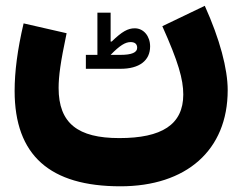

<svg xmlns="http://www.w3.org/2000/svg" viewBox="-20 -425 839 667"><path d="M278.3 -234.4V-186H398.9C463.9 -186 501.5 -214.4 501.5 -263.7C501.5 -299.3 479 -326.7 448.2 -326.7C424.3 -326.7 403.8 -315.4 368.2 -280.8H364.3V-380.9H318.4V-234.4ZM364.3 -234.4C396 -267.1 415.5 -278.8 433.6 -278.8C448.7 -278.8 456.5 -272 456.5 -258.8C456.5 -242.7 437.5 -234.4 398.9 -234.4ZM543.9 -334C599.1 -210.9 616.7 -149.9 616.7 -96.7C616.7 8.3 541.5 54.7 394.5 54.7C250.5 54.7 183.6 3.4 183.6 -119.6C183.6 -140.1 185.5 -164.1 189.5 -191.9C193.4 -219.7 200.7 -258.8 211.4 -309.6L62 -343.8C40.5 -252.4 30.8 -175.3 30.8 -109.4C30.8 115.2 153.8 222.2 398.4 222.2C626.5 222.2 771 97.7 771 -111.8C771 -185.5 743.7 -289.1 691.4 -404.8Z"/></svg>

Font: Estedad ExtraBold
Style: Regular
Weight: 800
Designer: Amin Abedi
Version: Version 7.3